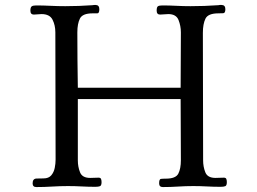

<svg xmlns="http://www.w3.org/2000/svg" viewBox="-20 -755 1040 777"><path d="M898 -18Q898 -4 891.5 -1.5Q885 1 873 1Q845 1 817.5 -0.5Q790 -2 762 -2Q731 -2 700.5 0Q670 2 639 2Q624 2 624 -13Q624 -30 631 -31Q638 -32 651 -32Q691 -32 701.5 -52Q712 -72 712 -107Q712 -169 711.5 -231Q711 -293 711 -354H295V-106Q295 -80 304 -57.5Q313 -35 345 -35Q353 -35 361.5 -35.5Q370 -36 379 -36Q387 -36 389 -30.5Q391 -25 391 -18Q391 -4 384.5 -1.5Q378 1 366 1Q338 1 310.5 -0.5Q283 -2 255 -2Q223 -2 191 0Q159 2 127 2Q112 2 112 -13Q112 -32 128 -32.5Q144 -33 156 -33Q177 -33 187.5 -45.5Q198 -58 201.5 -75.5Q205 -93 205 -109Q205 -238 204.5 -366.5Q204 -495 204 -624Q204 -653 192.5 -675.5Q181 -698 148 -698Q140 -698 132.5 -697Q125 -696 117 -696Q103 -696 103 -712Q103 -725 108 -729Q113 -733 126 -733Q155 -733 184.5 -731.5Q214 -730 244 -730Q272 -730 299.5 -731Q327 -732 355 -734Q359 -735 366 -735Q382 -735 382 -718Q382 -701 374 -701Q366 -701 355 -701Q314 -701 303.5 -680Q293 -659 293 -624Q293 -569 293.5 -512.5Q294 -456 295 -400H711Q711 -456 711.5 -512Q712 -568 712 -624Q712 -650 702.5 -674Q693 -698 661 -698Q652 -698 644 -697Q636 -696 628 -696Q614 -696 614 -712Q614 -726 619 -729.5Q624 -733 637 -733Q666 -733 694 -731.5Q722 -730 751 -730Q779 -730 807.5 -731Q836 -732 864 -734Q867 -735 870 -735Q873 -735 876 -735Q892 -735 892 -718Q892 -702 883.5 -701.5Q875 -701 864 -701Q822 -701 811.5 -679.5Q801 -658 801 -622Q801 -493 801.5 -364Q802 -235 802 -106Q802 -80 811 -57.5Q820 -35 852 -35Q860 -35 868.5 -35.5Q877 -36 886 -36Q894 -36 896 -30.5Q898 -25 898 -18Z"/></svg>

Font: Kaisei HarunoUmi
Style: Regular
Weight: 400
Designer: Font-Kai, 金井和夫
Foundry: KAZUO KANAI
Version: Version 5.003